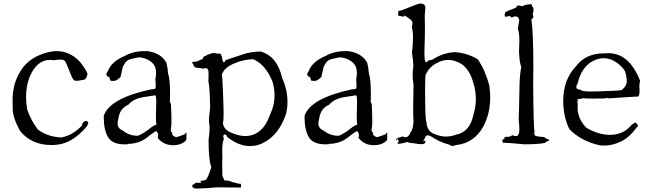

<svg xmlns="http://www.w3.org/2000/svg" viewBox="-20 -827 3777 1112"><path d="M277 13Q343 13 391.5 -15.5Q440 -44 482 -94Q491 -107 491 -115Q491 -126 477 -126Q460 -126 453 -98Q400 -43 336 -31Q256 -34 199 -77Q159 -130 137 -194Q131 -232 131 -266Q131 -346 164 -407Q204 -480 269 -480Q280 -480 292 -478Q315 -482 330 -482Q349 -482 356.5 -472.5Q364 -463 381 -418Q398 -373 407 -364Q412 -359 424 -359Q437 -359 458 -364H460Q480 -364 487 -399Q479 -423 443 -469Q384 -531 309 -531Q284 -531 256 -524Q149 -496 102 -420Q53 -346 53 -251Q53 -248 53.5 -196.5Q54 -145 96 -69Q162 13 277 13Z M983 14Q1032 14 1059 -16L1060 -46Q1060 -59 1058 -59Q1055 -59 1050 -49L1007 -34L1001 -33Q990 -33 975 -50L980 -55Q969 -63 969 -75L970 -83Q973 -92 973 -127Q973 -163 970 -225L964 -236L965 -279Q965 -372 953 -403Q952 -431 944 -463Q915 -519 834 -531H817Q752 -531 703 -503Q625 -471 604 -413Q596 -404 596 -397Q596 -386 614 -379Q618 -358 624 -358Q626 -358 628 -360Q633 -358 638 -358Q655 -358 678 -381Q679 -382 692 -442Q706 -467 716.5 -476Q727 -485 786 -495Q834 -491 864 -461Q884 -441 884 -405Q884 -388 880 -368L882 -329Q882 -321 880 -315.5Q878 -310 857 -310Q617 -259 581 -157V-146Q581 -75 605.5 -33Q630 9 702 9Q723 9 723 7Q723 6 721 6H726Q752 6 783 -4Q814 -14 851 -46Q881 -68 885 -68Q896 -57 896 -44Q896 -37 893 -29Q926 14 983 14ZM780 -41H772Q729 -41 689 -72Q661 -84 661 -112Q661 -123 665 -136Q672 -199 724 -221Q752 -255 811 -264.5Q870 -274 879 -275Q885 -275 885 -233L883 -149Q883 -112 887 -105Q874 -104 844 -80Q814 -56 780 -41Z M1123 265Q1155 265 1237 258L1356 259Q1371 259 1373.5 259Q1376 259 1376 251Q1376 236 1374 236Q1374 238 1372 238Q1364 238 1333 229H1329Q1325 229 1325 228L1327 227Q1302 218 1285 218H1279Q1278 212 1268 192Q1267 174 1267 142V107L1268 85L1267 49Q1267 -4 1277 -23Q1273 -31 1273 -37Q1273 -44 1279 -48H1281Q1293 -48 1295 -34Q1363 19 1426 19Q1465 19 1497 4Q1596 -41 1638 -172Q1645 -205 1645 -237Q1645 -307 1614 -375Q1586 -501 1489 -529Q1431 -527 1391.5 -513.5Q1352 -500 1287 -479Q1281 -466 1277 -466Q1270 -466 1266 -492L1267 -494Q1258 -518 1256 -518Q1255 -518 1255 -516Q1243 -516 1229 -518Q1225 -520 1219 -520Q1205 -520 1177 -508Q1174 -508 1174 -507Q1174 -506 1177 -504H1174Q1158 -504 1154 -486Q1120 -469 1108 -469H1101Q1093 -469 1093 -464L1094 -462Q1101 -452 1104 -443Q1107 -434 1142 -432V-433L1154 -429Q1164 -432 1171 -432Q1184 -432 1185 -420H1186Q1188 -420 1188 -393L1187 -355Q1195 -327 1197 -201Q1190 -152 1190 -129Q1190 -120 1191 -115Q1194 -103 1194 -85Q1194 -59 1188 -18Q1188 103 1204 140Q1183 206 1177 206V207Q1177 219 1148 219Q1141 222 1141 226Q1141 230 1147 234Q1132 231 1123 231Q1106 231 1106 240Q1094 240 1094 248V253Q1094 258 1104 263Q1107 265 1123 265ZM1399 -39Q1365 -39 1319 -58.5Q1273 -78 1271 -117Q1275 -123 1275 -169Q1275 -202 1271.5 -293Q1268 -384 1265 -394Q1276 -433 1332.5 -458Q1389 -483 1447 -484Q1519 -453 1559 -352Q1570 -312 1570 -274Q1570 -217 1545 -165Q1501 -39 1399 -39Z M2146 14Q2195 14 2222 -16L2223 -46Q2223 -59 2221 -59Q2218 -59 2213 -49L2170 -34L2164 -33Q2153 -33 2138 -50L2143 -55Q2132 -63 2132 -75L2133 -83Q2136 -92 2136 -127Q2136 -163 2133 -225L2127 -236L2128 -279Q2128 -372 2116 -403Q2115 -431 2107 -463Q2078 -519 1997 -531H1980Q1915 -531 1866 -503Q1788 -471 1767 -413Q1759 -404 1759 -397Q1759 -386 1777 -379Q1781 -358 1787 -358Q1789 -358 1791 -360Q1796 -358 1801 -358Q1818 -358 1841 -381Q1842 -382 1855 -442Q1869 -467 1879.5 -476Q1890 -485 1949 -495Q1997 -491 2027 -461Q2047 -441 2047 -405Q2047 -388 2043 -368L2045 -329Q2045 -321 2043 -315.5Q2041 -310 2020 -310Q1780 -259 1744 -157V-146Q1744 -75 1768.5 -33Q1793 9 1865 9Q1886 9 1886 7Q1886 6 1884 6H1889Q1915 6 1946 -4Q1977 -14 2014 -46Q2044 -68 2048 -68Q2059 -57 2059 -44Q2059 -37 2056 -29Q2089 14 2146 14ZM1943 -41H1935Q1892 -41 1852 -72Q1824 -84 1824 -112Q1824 -123 1828 -136Q1835 -199 1887 -221Q1915 -255 1974 -264.5Q2033 -274 2042 -275Q2048 -275 2048 -233L2046 -149Q2046 -112 2050 -105Q2037 -104 2007 -80Q1977 -56 1943 -41Z M2601 18Q2610 18 2622 13Q2727 2 2780 -96Q2819 -169 2819 -263Q2819 -296 2814 -331Q2793 -414 2748 -483Q2687 -520 2615 -525Q2547 -522 2485 -482Q2459 -478 2455.5 -472Q2452 -466 2449 -466Q2438 -466 2438 -518L2439 -560Q2441 -609 2441 -660L2440 -738Q2444 -775 2444 -785V-788L2443 -787Q2439 -805 2424 -805H2422Q2422 -807 2417 -807Q2403 -807 2346 -783Q2303 -765 2295 -765Q2294 -765 2290.5 -765Q2287 -765 2286 -752V-741Q2286 -738 2286 -737Q2286 -736 2320 -730L2319 -729L2321 -738Q2369 -712 2369 -695Q2369 -685 2365 -672Q2372 -647 2372 -607Q2372 -571 2366 -521Q2374 -472 2374 -447Q2374 -436 2372 -429Q2370 -412 2370 -395Q2370 -366 2375 -335Q2373 -253 2373 -200Q2373 -148 2375 -125Q2373 -77 2356 -59Q2353 -43 2335 -32Q2315 -33 2315 -36V-38Q2294 -30 2286 -28.5Q2278 -27 2273 -18Q2274 -15 2275 -15Q2278 -15 2283 -25L2290 -6Q2282 -1 2282 2Q2282 6 2289 6Q2301 6 2343 -5Q2347 1 2362 1L2385 4Q2408 8 2421 8Q2431 8 2437 5.5Q2443 3 2444 -14L2430 -7Q2442 -28 2444.5 -35.5Q2447 -43 2457 -43Q2462 -43 2470 -41Q2526 -3 2583 11Q2590 18 2601 18ZM2561 -36Q2532 -36 2492 -52.5Q2452 -69 2450 -122Q2442 -122 2442 -315Q2442 -399 2447 -399H2448Q2467 -442 2518 -466Q2547 -480 2576 -480Q2598 -480 2619 -472Q2692 -450 2720 -352Q2736 -302 2736 -253Q2736 -207 2722 -163Q2702 -64 2625 -48Q2592 -36 2561 -36Z M3019 9Q3144 8 3145 -7Q3161 -11 3161 -15Q3161 -18 3150.5 -21.5Q3140 -25 3132 -33Q3091 -36 3082.5 -40Q3074 -44 3074 -56L3076 -69Q3070 -75 3068 -341L3069 -438Q3069 -636 3058 -716Q3069 -722 3069 -731Q3069 -737 3065 -743Q3070 -762 3070 -773Q3070 -786 3063 -787Q3062 -803 3054 -803L3045 -802Q3031 -802 3002 -791Q2990 -795 2982 -795L2975 -794Q2968 -780 2963 -780H2962Q2914 -762 2908.5 -757.5Q2903 -753 2903 -741V-738Q2903 -730 2909 -730L2936 -735V-734Q2936 -726 2943 -726Q2948 -726 2958 -731L2965 -732Q2982 -732 2986 -714L2987 -715V-712Q2987 -702 2979 -660Q2988 -641 2988 -588Q2988 -562 2986 -527Q2989 -460 2999 -440Q2991 -398 2989 -340Q2986 -170 2984 -136Q2988 -101 2988 -80Q2988 -56 2983 -50Q2981 -39 2969 -39Q2960 -39 2947 -44Q2936 -35 2924 -35H2922Q2900 -35 2900 -28Q2900 -25 2903 -21H2900Q2889 -21 2889 -14L2890 -9Q2894 2 2896 2L2897 1Q2897 0 2903 0Q2924 0 3019 9Z M3481 16Q3527 16 3575.5 -7Q3624 -30 3665 -86Q3670 -93 3675 -96L3676 -98Q3676 -101 3669 -109Q3662 -117 3658 -117Q3656 -117 3653 -114Q3650 -111 3640 -106Q3592 -46 3513 -46Q3446 -46 3376 -87Q3325 -139 3325 -206L3326 -227Q3324 -234 3324 -238Q3324 -243 3328 -243Q3326 -251 3321 -254L3330 -253Q3341 -253 3356 -258Q3379 -256 3417 -256L3483 -257Q3492 -260 3496 -260Q3500 -260 3500 -258V-257Q3661 -268 3676 -268H3677Q3684 -275 3684 -301L3683 -325Q3683 -345 3687 -360Q3624 -519 3504 -519L3477 -518Q3372 -518 3316 -443Q3242 -366 3242 -243Q3242 -152 3278 -78Q3350 -7 3456 15ZM3405 -297Q3348 -297 3340 -308Q3318 -309 3318 -323Q3318 -332 3326 -345Q3348 -439 3413 -473Q3445 -490 3476 -490Q3508 -490 3538 -473Q3580 -448 3599 -416Q3610 -387 3610 -353Q3610 -329 3580 -305Q3559 -301 3448 -298Z"/></svg>

Font: Xiaobo Songti 小帛宋体
Style: Regular
Weight: 400
Version: Version 1.501;March 17, 2024;FontCreator 14.0.0.2814 64-bit